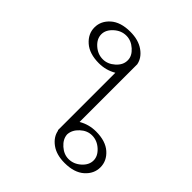

<svg xmlns="http://www.w3.org/2000/svg" viewBox="-185 -802 930 930"><g transform="rotate(45 280.0 -337.5)"><path d="M178 -675C134 -675 100 -664.3 76 -643C52 -621.7 40 -596.3 40 -567C40 -537.7 52.2 -512.3 76.5 -491C100.8 -469.7 134.7 -459 178 -459C210 -459 239.7 -467 267 -483V-223V-118V-108V-98V-91C267 -89.7 267.7 -88.7 269 -88C273.7 -63.3 287.7 -42.5 311 -25.5C334.3 -8.5 364.7 0 402 0C446 0 480 -10.7 504 -32C528 -53.3 540 -78.7 540 -108C540 -137.3 528 -162.7 504 -184C480 -205.3 446 -216 402 -216C370 -216 340.3 -208 313 -192V-513V-557V-567V-577V-584V-587C308.3 -611.7 294 -632.5 270 -649.5C246 -666.5 215.3 -675 178 -675ZM178 -648C200 -648 220.3 -639.7 239 -623C257.7 -606.3 267 -588.3 267 -569V-567C267 -546.3 257.7 -527.7 239 -511C220.3 -494.3 200 -486 178 -486C154.7 -486 133.7 -494.3 115 -511C96.3 -527.7 87 -546.3 87 -567C87 -587 96.3 -605.5 115 -622.5C133.7 -639.5 154.7 -648 178 -648ZM402 -189C425.3 -189 446.3 -180.5 465 -163.5C483.7 -146.5 493 -128 493 -108C493 -87.3 483.7 -68.7 465 -52C446.3 -35.3 425.3 -27 402 -27C380.7 -27 360.8 -35.2 342.5 -51.5C324.2 -67.8 314.3 -86 313 -106V-108C314.3 -128.7 324 -147.3 342 -164C360 -180.7 380 -189 402 -189Z"/></g></svg>

Font: naYanakamik
Style: Regular
Weight: 500
Designer: Nagarjuna G.,Vikas B.,Ruchir J.,Tushar G.,Vinay J.
Foundry: gnowledge lab
Version: 1.1